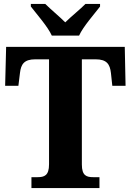

<svg xmlns="http://www.w3.org/2000/svg" viewBox="-20 -951 661 971"><path d="M242 -771H380C400 -816 457 -880 486 -918V-931H412C389 -907 338 -866 310 -838C282 -866 233 -907 209 -931H136V-918C165 -880 222 -816 242 -771ZM139 0H483V-55H452C418 -55 394 -62 394 -119V-651H464C520 -651 536 -626 541 -582L548 -517H615L611 -714H11L6 -517H73L81 -582C86 -626 102 -651 158 -651H228V-120C228 -63 204 -55 170 -55H139Z"/></svg>

Font: Noto Serif Armenian SemiCondensed
Style: Bold
Weight: 700
Width: 4
Designer: Monotype Design Team
Foundry: Monotype Imaging Inc.
Version: Version 2.008